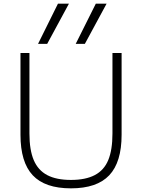

<svg xmlns="http://www.w3.org/2000/svg" viewBox="-20 -1020 777 1050"><path d="M444 -780H394L504 -1000H563ZM238 -780H188L297 -1000H357ZM368 10Q226 10 159 -61.5Q92 -133 92 -283V-730H141V-290Q141 -200 164.5 -144.5Q188 -89 238 -62.5Q288 -36 368 -36Q448 -36 498.5 -62.5Q549 -89 572 -144.5Q595 -200 595 -290V-730H645V-283Q645 -133 577.5 -61.5Q510 10 368 10Z"/></svg>

Font: M PLUS 2 Light
Style: Regular
Weight: 300
Designer: Coji Morishita
Foundry: UNDERFOREST DESIGN
Version: Version 1.001